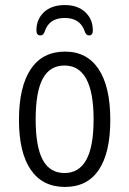

<svg xmlns="http://www.w3.org/2000/svg" viewBox="-20 -733 510 759"><path d="M237 6Q148 6 101.5 -62Q55 -130 55 -259Q55 -390 101.5 -459.5Q148 -529 237 -529Q324 -529 370 -459.5Q416 -390 416 -259Q416 -129 370.5 -61.5Q325 6 237 6ZM235 -49Q292 -49 321 -101Q350 -153 350 -261Q350 -474 235 -474Q177 -474 149 -422Q121 -370 121 -261Q121 -153 149 -101Q177 -49 235 -49ZM236 -713Q287 -713 317 -685Q347 -657 347 -613Q347 -593 332 -593Q320 -593 315 -609Q297 -662 236 -662Q174 -662 157 -609Q152 -593 140 -593Q124 -593 124 -613Q124 -657 154 -685Q184 -713 236 -713Z"/></svg>

Font: Asap Condensed Light
Style: Regular
Weight: 300
Width: 3
Designer: Pablo Cosgaya
Foundry: Omnibus-Type
Version: Version 3.001; ttfautohint (v1.8.4.7-5d5b)